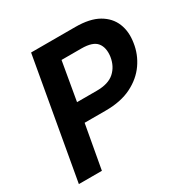

<svg xmlns="http://www.w3.org/2000/svg" viewBox="-160 -838 949 975"><g transform="rotate(-30 314.5 -350.0)"><path d="M27 0 151 -700H410Q495 -700 545.5 -671Q596 -642 616 -593Q636 -544 626 -482Q617 -420 581 -368.5Q545 -317 483 -286Q421 -255 332 -255H208L162 0ZM227 -365H343Q411 -365 446 -396.5Q481 -428 489 -480Q496 -531 472.5 -560.5Q449 -590 382 -590H266Z"/></g></svg>

Font: DM Sans 10pt
Style: Bold Italic
Weight: 700
Italic angle: -10°
Version: Version 4.004;gftools[0.9.30]